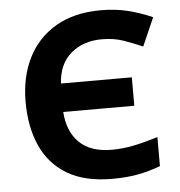

<svg xmlns="http://www.w3.org/2000/svg" viewBox="-52 -774 782 834"><g transform="rotate(-5 338.5 -357.0)"><path d="M411 -598Q330 -598 276.5 -552.5Q223 -507 218 -422H527V-298H217Q223 -211 272.5 -163.5Q322 -116 413 -116Q461 -116 509.5 -126Q558 -136 615 -154V-27Q564 -8 515 1Q466 10 404 10Q285 10 208.5 -35.5Q132 -81 95 -163.5Q58 -246 58 -356Q58 -464 99.5 -547Q141 -630 221.5 -677Q302 -724 418 -724Q482 -724 536 -710.5Q590 -697 642 -674L588 -551Q544 -570 503.5 -584Q463 -598 411 -598Z"/></g></svg>

Font: Noto Sans IKEA
Style: Bold
Weight: 600
Designer: Monotype Design Team
Foundry: Monotype Imaging Inc.
Version: Version 2.001